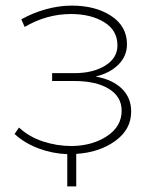

<svg xmlns="http://www.w3.org/2000/svg" viewBox="-20 -545 559 685"><path d="M252 4V120H220V5Q167 3 117.5 -15.5Q68 -34 32 -67L48 -90Q83 -57 133 -40.5Q183 -24 236 -24Q310 -25 362 -59.5Q414 -94 414 -150Q414 -200 368.5 -228Q323 -256 245 -256H166V-284H245Q312 -284 355.5 -311Q399 -338 399 -383Q399 -437 351.5 -466Q304 -495 233 -495Q147 -495 68 -449L56 -476Q99 -500 145.5 -512.5Q192 -525 236 -525Q321 -525 377 -488Q433 -451 433 -387Q433 -345 402.5 -314.5Q372 -284 321 -272Q382 -261 415 -228.5Q448 -196 448 -147Q448 -83 391 -42Q334 -1 252 4Z"/></svg>

Font: Montserrat Alternates ExLight
Style: Regular
Weight: 275
Designer: Julieta Ulanovsky
Foundry: Julieta Ulanovsky
Version: Version 7.200